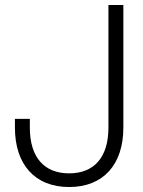

<svg xmlns="http://www.w3.org/2000/svg" viewBox="-20 -740 574 772"><path d="M258 12C396 12 476 -79 476 -227V-720H416V-227C416 -107 358 -43 258 -43C158 -43 100 -107 100 -227V-262H40V-227C40 -79 120 12 258 12Z"/></svg>

Font: Aspekta 250
Style: Regular
Weight: 250
Designer: Ivo Dolenc
Version: Version 2.000